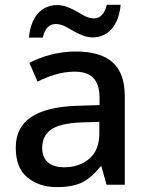

<svg xmlns="http://www.w3.org/2000/svg" viewBox="-20 -761 614 791"><path d="M156.2 -606C164.6 -643.6 182.6 -662.1 210 -662.1C224.6 -662.1 240.2 -657.2 256.8 -647.9C289.6 -628.9 325.2 -606.9 360.8 -606.9C425.3 -606.9 469.2 -655.3 477.1 -741.2H419.9C410.6 -703.6 393.1 -685.1 367.2 -685.1C352.5 -685.1 337.4 -689.9 321.3 -699.2C289.1 -717.8 253.4 -740.2 216.3 -740.2C150.4 -740.2 106.9 -691.4 99.1 -606ZM292 -548.8C219.7 -548.8 151.9 -528.8 101.1 -502L134.8 -424.8C181.6 -447.8 232.4 -465.8 287.1 -465.8C352.1 -465.8 390.1 -436.5 390.1 -357.9V-328.1L297.9 -325.2C126 -319.3 44.9 -262.2 44.9 -152.8C44.9 -96.7 61 -55.7 93.3 -29.8C125 -3.4 165.5 9.8 213.9 9.8C259.3 9.8 294.9 2.9 320.8 -10.7C346.2 -23.9 370.6 -45.4 394 -75.2H397.9L418.9 0H494.1V-365.2C494.1 -491.7 426.8 -548.8 292 -548.8ZM389.2 -258.8V-211.9C389.2 -165.5 375.5 -130.4 347.7 -106.9C319.8 -83.5 285.6 -71.8 244.1 -71.8C190.9 -71.8 153.8 -95.7 153.8 -151.9C153.8 -184.1 165.5 -209 189.5 -226.6C213.4 -244.1 255.9 -254.4 316.9 -256.8Z"/></svg>

Font: Noto Reveo Sans
Style: Regular
Weight: 500
Designer: Monotype Design Team
Foundry: Monotype Imaging Inc.
Version: Version 2.007